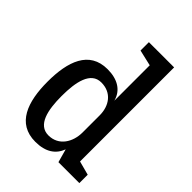

<svg xmlns="http://www.w3.org/2000/svg" viewBox="-221 -859 974 974"><g transform="rotate(45 266.0 -372.5)"><path d="M349 -421C334 -479 285 -510 212 -510C80 -510 41 -394 41 -250C41 -106 81 10 213 10C287 10 330 -21 349 -72L369 0H519V-60L444 -80V-755H263V-695L349 -675ZM237 -440C311 -440 349 -384 349 -316V-193C349 -125 311 -60 237 -60C161 -60 143 -149 143 -249C143 -349 161 -440 237 -440Z"/></g></svg>

Font: Hermeneus One
Style: Regular
Weight: 400
Designer: Rodrigo Fuenzalida, Pablo Impallari
Foundry: Pablo Impallari, Rodrigo Fuenzalida
Version: Version 1.002